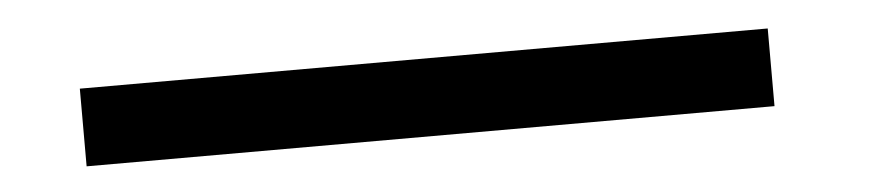

<svg xmlns="http://www.w3.org/2000/svg" viewBox="-24 0 897 197"><g transform="rotate(-5 425.0 99.0)"><path d="M60 59H768.5V139H60Z"/></g></svg>

Font: League Mono Wide
Style: Regular
Weight: 400
Width: 8
Designer: Tyler Finck
Foundry: The League of Moveable Type / Tyler Finck
Version: Version 2.210